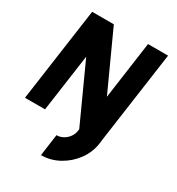

<svg xmlns="http://www.w3.org/2000/svg" viewBox="-233 -837 1144 1244"><g transform="rotate(30 339.0 -215.0)"><path d="M-10.5 0 88 -700H250L446 -271L506 -700H656L557.5 0H395.5L200 -429L139.5 0ZM287.5 108Q325.5 108 356.8 81Q388 54 394 15L397 -11H559L556 15Q546 85.5 503.5 143.2Q461 201 398.2 235.5Q335.5 270 265 270Z"/></g></svg>

Font: Urbanist Black
Style: Italic
Weight: 900
Italic angle: -8°
Designer: Corey Hu
Foundry: Corey Hu
Version: Version 1.330; ttfautohint (v1.8.4.7-5d5b)